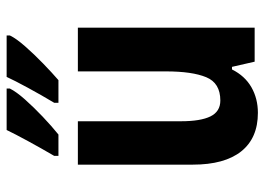

<svg xmlns="http://www.w3.org/2000/svg" viewBox="-132 -674 816 593"><g transform="rotate(-90 276.5 -378.0)"><path d="M487 -546V0H382L366 -70H358Q338 -30 303 -10Q268 10 224 10Q146 10 105 -41.5Q64 -93 64 -191V-546H198V-228Q198 -167 213 -136.5Q228 -106 262 -106Q316 -106 334 -149.5Q352 -193 352 -274V-546ZM463 -756Q454 -737 429.5 -709Q405 -681 376 -653Q347 -625 325 -606H255V-619Q279 -659 301.5 -700.5Q324 -742 335 -766H463ZM299 -756Q289 -736 265 -709Q241 -682 212 -654.5Q183 -627 157 -606H91V-619Q115 -660 137 -700.5Q159 -741 171 -766H299Z"/></g></svg>

Font: Noto Sans Tamil Condensed
Style: Bold
Weight: 700
Width: 3
Designer: Jelle Bosma - Monotype Design Team
Foundry: Monotype Imaging Inc.
Version: Version 2.004; ttfautohint (v1.8.4.7-5d5b)